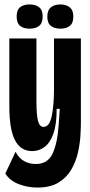

<svg xmlns="http://www.w3.org/2000/svg" viewBox="-20 -701 406 864"><path d="M148 143Q104 143 64 127.5Q24 112 4 80L50 -18Q65 11 88.5 24Q112 37 141 37Q194 37 216 -8.5Q238 -54 244 -138L249 -211H235Q235 -139 219.5 -97.5Q204 -56 179 -38.5Q154 -21 125 -21Q73 -21 47.5 -70Q22 -119 22 -222V-528H144V-243Q144 -184 151 -157Q158 -130 176 -130Q203 -130 213 -179.5Q223 -229 223 -301V-528H344V-149Q344 -128 342 -92Q340 -56 331 -15.5Q322 25 301.5 61Q281 97 244 120Q207 143 148 143ZM252 -572Q225 -572 209 -584.5Q193 -597 193 -626Q193 -655 209 -668Q225 -681 252 -681Q278 -681 294 -668Q310 -655 310 -626Q310 -597 294 -584.5Q278 -572 252 -572ZM113 -572Q86 -572 70.5 -584.5Q55 -597 55 -627Q55 -656 70.5 -668.5Q86 -681 113 -681Q140 -681 156 -668.5Q172 -656 172 -627Q172 -597 156 -584.5Q140 -572 113 -572Z"/></svg>

Font: Bricolage Grotesque 96pt Condensed SemiBold
Style: Regular
Weight: 600
Width: 3
Designer: Mathieu Triay
Foundry: Atelier Triay
Version: Version 1.001; ttfautohint (v1.8.4.7-5d5b);gftools[0.9.33.de